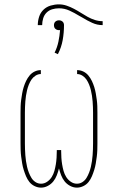

<svg xmlns="http://www.w3.org/2000/svg" viewBox="-20 -851 540 879"><path d="M168 8Q153 8 138.5 1Q124 -6 114.5 -18Q105 -30 99 -44.5Q93 -59 88.5 -73.5Q84 -88 81.5 -103Q79 -118 77 -133.5Q75 -149 74.5 -164.5Q74 -180 74 -195V-335Q74 -350 74.5 -365Q75 -380 77 -394.5Q79 -409 81.5 -423.5Q84 -438 88.5 -452.5Q93 -467 99.5 -480.5Q106 -494 115.5 -505.5Q125 -517 138.5 -523.5Q152 -530 167 -530V-512Q154 -512 142.5 -504.5Q131 -497 124 -486.5Q117 -476 112 -463.5Q107 -451 104 -438.5Q101 -426 99 -413Q97 -400 96 -387Q95 -374 94.5 -361Q94 -348 94 -335V-195Q94 -181 94.5 -167.5Q95 -154 96 -140.5Q97 -127 99 -113.5Q101 -100 104 -87Q107 -74 112 -61Q117 -48 124 -36.5Q131 -25 142.5 -17.5Q154 -10 168 -10Q183 -10 196 -19Q209 -28 217 -41Q225 -54 229 -68.5Q233 -83 235.5 -98Q238 -113 239 -128.5Q240 -144 240 -159V-164H260V-159Q260 -144 261 -128.5Q262 -113 264.5 -98Q267 -83 271 -68.5Q275 -54 283 -41Q291 -28 304 -19Q317 -10 332 -10Q346 -10 357.5 -17.5Q369 -25 376 -36.5Q383 -48 388 -61Q393 -74 396 -87Q399 -100 401 -113.5Q403 -127 404 -140.5Q405 -154 405.5 -167.5Q406 -181 406 -195V-335Q406 -348 405.5 -361Q405 -374 404 -387Q403 -400 401 -413Q399 -426 396 -438.5Q393 -451 388 -463.5Q383 -476 376 -486.5Q369 -497 357.5 -504.5Q346 -512 333 -512V-530Q348 -530 361.5 -523.5Q375 -517 384.5 -505.5Q394 -494 400.5 -480.5Q407 -467 411.5 -452.5Q416 -438 418.5 -423.5Q421 -409 423 -394.5Q425 -380 425.5 -365Q426 -350 426 -335V-195Q426 -180 425.5 -164.5Q425 -149 423 -133.5Q421 -118 418.5 -103Q416 -88 411.5 -73.5Q407 -59 401 -44.5Q395 -30 385.5 -18Q376 -6 361.5 1Q347 8 332 8Q316 8 301 0Q286 -8 276 -20.5Q266 -33 260 -48.5Q254 -64 250 -80Q246 -64 240 -48.5Q234 -33 224 -20.5Q214 -8 199 0Q184 8 168 8ZM153 -736Q153 -755 159 -774Q165 -793 179 -806.5Q193 -820 212 -825.5Q231 -831 250 -831Q268 -831 285.5 -825Q303 -819 319 -810.5Q335 -802 350 -792.5Q365 -783 381 -774Q397 -765 414.5 -759.5Q432 -754 450 -754V-736Q425 -736 402 -746.5Q379 -757 358 -770L342 -779Q321 -792 298 -802.5Q275 -813 250 -813Q234 -813 219 -808.5Q204 -804 193 -793Q182 -782 177.5 -766.5Q173 -751 173 -736ZM245 -603 230 -610Q242 -634 247.5 -660.5Q253 -687 255 -713Q253 -713 252 -713Q251 -713 250 -713Q245 -713 241 -714.5Q237 -716 233.5 -719Q230 -722 228.5 -726.5Q227 -731 227 -736Q227 -740 228.5 -744.5Q230 -749 233.5 -752Q237 -755 241 -756.5Q245 -758 250 -758Q255 -758 259 -756.5Q263 -755 266.5 -752Q270 -749 271.5 -744.5Q273 -740 273 -736Q273 -701 267 -667.5Q261 -634 245 -603Z"/></svg>

Font: Iosevka Slab Thin
Style: Regular
Weight: 100
Monospace: yes
Designer: Belleve Invis
Foundry: Belleve Invis
Version: Version 11.1.0; ttfautohint (v1.8.3)